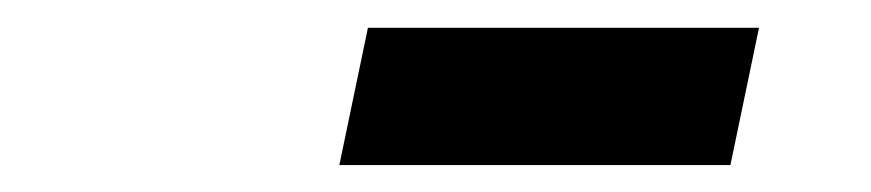

<svg xmlns="http://www.w3.org/2000/svg" viewBox="-20 -730 640 141"><path d="M229.2 -608.8 250.2 -709.6H537.4L516.4 -608.8Z"/></svg>

Font: Geist Mono
Style: Italic
Weight: 400
Italic angle: -12°
Monospace: yes
Designer: Basement.studio, Andrés Briganti, Mateo Zaragoza
Foundry: Basement.studio, Vercel, Andrés Briganti, Guido Ferreyra, Mateo Zaragoza
Version: Version 1.500